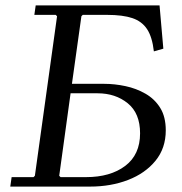

<svg xmlns="http://www.w3.org/2000/svg" viewBox="-20 -690 673 710"><path d="M549 -500Q543 -553 524 -582Q505 -611 469.5 -623Q434 -635 376 -635H312L317 -670H570L584 -510ZM18 0 23 -35H104L109 -40L191 -630L186 -635H107L112 -670H372L367 -635H286L281 -630L246 -380H366Q404 -380 444 -371.5Q484 -363 518 -343.5Q552 -324 572.5 -291Q593 -258 593 -208Q593 -142 555 -95.5Q517 -49 453.5 -24.5Q390 0 313 0ZM204 -35H298Q388 -35 443 -76.5Q498 -118 498 -197Q498 -271 452.5 -308Q407 -345 341 -345H241L199 -40Z"/></svg>

Font: Brygada 1918
Style: Italic
Weight: 400
Italic angle: -8°
Designer: Mateusz Machalski | Borys Kosmynka | Przemek Hoffer
Foundry: NIEPODLEGLA 2018
Version: Version 3.006